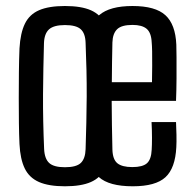

<svg xmlns="http://www.w3.org/2000/svg" viewBox="-20 -628 661 655"><path d="M201.5 7.5Q146.5 7.5 113.2 -7Q80 -21.5 64.5 -53.2Q49 -85 46.5 -136.5Q45 -167 44.5 -208Q44 -249 44 -294Q44 -339 44.5 -383Q45 -427 46.5 -463Q49.5 -515.5 65 -547.2Q80.5 -579 113.5 -593.2Q146.5 -607.5 201.5 -607.5Q257.5 -607.5 290.5 -592.8Q323.5 -578 338.5 -546.5Q353.5 -515 356 -463Q357.5 -430 358.2 -388.8Q359 -347.5 359 -303.2Q359 -259 358.2 -216.2Q357.5 -173.5 356 -136.5Q353.5 -85 338.2 -53.2Q323 -21.5 290 -7Q257 7.5 201.5 7.5ZM201.5 -57.5Q240.5 -57.5 255.8 -72.2Q271 -87 272 -119Q273.5 -164.5 274.5 -209.2Q275.5 -254 275.8 -298.8Q276 -343.5 275 -389Q274 -434.5 272 -482Q271 -514.5 255.2 -528.5Q239.5 -542.5 201.5 -542.5Q163.5 -542.5 147.2 -527.8Q131 -513 130 -480.5Q129 -440 128 -396.2Q127 -352.5 126.8 -306.2Q126.5 -260 127.5 -213Q128.5 -166 130.5 -120Q132 -86.5 147.8 -72Q163.5 -57.5 201.5 -57.5ZM433 7.5Q352 7.5 317.2 -24Q282.5 -55.5 278.5 -126Q277.5 -161.5 277 -205.8Q276.5 -250 276.5 -297.2Q276.5 -344.5 277 -390Q277.5 -435.5 278.5 -472.5Q282.5 -545.5 318.5 -576.5Q354.5 -607.5 432 -607.5Q510 -607.5 544.2 -576.2Q578.5 -545 581.5 -476Q582 -464.5 582.2 -432.8Q582.5 -401 582.2 -360.8Q582 -320.5 580.5 -284H361Q361 -243.5 361.8 -202Q362.5 -160.5 363.5 -117.5Q364.5 -84 380.5 -71Q396.5 -58 431.5 -58Q466.5 -58 481.2 -71Q496 -84 497.5 -117.5Q498.5 -132.5 498.5 -158Q498.5 -183.5 497 -211.5H580.5Q581.5 -195 582 -168.8Q582.5 -142.5 581.5 -126Q578 -54.5 544.5 -23.5Q511 7.5 433 7.5ZM361.5 -347.5H498.5Q499 -375 499.2 -403Q499.5 -431 499 -452.8Q498.5 -474.5 497.5 -483.5Q496 -516.5 480.2 -529.8Q464.5 -543 432 -543Q394.5 -543 379.5 -528.2Q364.5 -513.5 363.5 -483.5Q363 -450 362.2 -415.8Q361.5 -381.5 361.5 -347.5Z"/></svg>

Font: Big Shoulders
Style: Regular
Weight: 400
Designer: Patric King
Foundry: XO Type Co
Version: Version 2.002